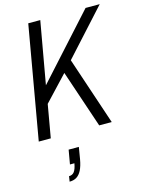

<svg xmlns="http://www.w3.org/2000/svg" viewBox="-139 -769 858 1126"><g transform="rotate(-15 290.0 -206.0)"><path d="M26 0 146 -686H219L152 -308L494 -686H580L331 -412L469 0H393L275 -350L134 -200L99 0ZM140 274 145 242Q166 242 177.5 226.5Q189 211 195 177H168L183 91H245L233 163Q226 203 213.5 227.5Q201 252 183 263Q165 274 140 274Z"/></g></svg>

Font: Archivo Condensed Light
Style: Italic
Weight: 300
Width: 3
Italic angle: -10°
Designer: Hector Gatti
Foundry: Omnibus-Type
Version: Version 2.001